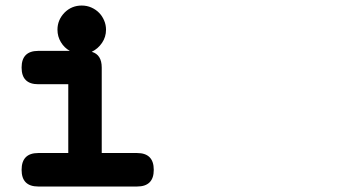

<svg xmlns="http://www.w3.org/2000/svg" viewBox="-20 -637 1244 703"><path d="M481.9 -76.7Q543 -76.7 543 -15.1Q543 45.9 481.9 45.9H120.1Q59.1 45.9 59.1 -15.1Q59.1 -76.7 120.1 -76.7H230V-328.6H120.1Q59.1 -328.6 59.1 -389.6Q59.1 -450.7 120.1 -450.7H235.8Q215.3 -461.9 202.9 -482.7Q190.4 -503.4 190.4 -528.3Q190.4 -564 216.3 -590.8Q242.2 -616.7 279.3 -616.7Q298.3 -616.7 314.7 -609.4Q331.1 -602.1 342.8 -590.1Q354.5 -578.1 361.3 -562Q368.2 -545.9 368.2 -528.3Q368.2 -501.5 353.5 -480Q338.9 -458.5 315.9 -447.3Q352.5 -437 352.5 -389.6V-76.7Z"/></svg>

Font: Erica Type
Style: Bold Italic
Weight: 700
Monospace: yes
Designer: Peter Wiegel
Foundry: Peter Wiegel
Version: Version 1.000 2010 initial release